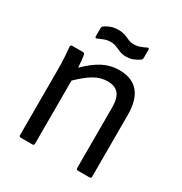

<svg xmlns="http://www.w3.org/2000/svg" viewBox="-156 -773 841 888"><g transform="rotate(30 264.0 -329.0)"><path d="M80 0Q71 0 71 -9V-366Q71 -394 69 -425.5Q67 -457 65 -476Q63 -487 74 -487H131Q139 -487 141 -478Q143 -467 145 -449Q147 -431 148 -413Q192 -457 232.5 -478Q273 -499 319 -499Q456 -499 456 -338V-9Q456 0 447 0H385Q376 0 376 -9V-333Q376 -382 357 -404.5Q338 -427 298 -427Q263 -427 229 -408Q195 -389 151 -346V-9Q151 0 142 0ZM313 -568Q294 -568 279 -574Q264 -580 250 -586Q236 -592 219 -592Q202 -592 185 -585.5Q168 -579 157 -574Q146 -569 146 -580V-623Q146 -630 151 -635Q160 -642 178.5 -650Q197 -658 221 -658Q244 -658 259 -652.5Q274 -647 286.5 -641Q299 -635 315 -635Q332 -635 349 -641Q366 -647 377 -653Q388 -659 388 -647V-604Q388 -597 383 -592Q373 -585 355 -576.5Q337 -568 313 -568Z"/></g></svg>

Font: Sofia Sans Semi Condensed
Style: Regular
Weight: 400
Designer: Botio Nikoltchev, Ani Petrova
Foundry: lettersoup
Version: Version 4.100; ttfautohint (v1.8.4.7-5d5b)